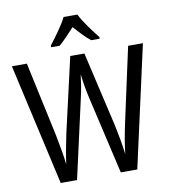

<svg xmlns="http://www.w3.org/2000/svg" viewBox="-99 -1027 980 1111"><g transform="rotate(-10 391.0 -471.5)"><path d="M776 -714 617 0H520L414 -459Q408 -484 401.5 -521.5Q395 -559 390 -599Q387 -573 381 -534.5Q375 -496 366 -459L263 0H167L6 -714H94L188 -277Q198 -225 206 -179.5Q214 -134 217 -100Q223 -142 231.5 -188.5Q240 -235 249 -277L349 -714H432L533 -277Q542 -235 550 -191Q558 -147 564 -100Q569 -145 577 -190.5Q585 -236 594 -277L689 -714ZM431 -943Q448 -909 478 -867Q508 -825 534 -793V-783H484Q461 -801 438 -825Q415 -849 391 -876Q366 -849 342.5 -824.5Q319 -800 299 -783H249V-793Q276 -828 305 -869Q334 -910 350 -943Z"/></g></svg>

Font: Noto Sans Ethiopic Cond
Style: Regular
Weight: 400
Width: 3
Designer: Monotype Design Team
Foundry: Monotype Imaging Inc.
Version: Version 2.102; ttfautohint (v1.8.4.7-5d5b)